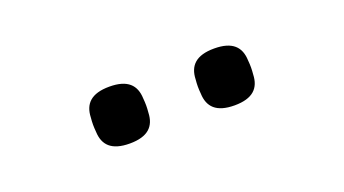

<svg xmlns="http://www.w3.org/2000/svg" viewBox="-27 -839 654 365"><g transform="rotate(-20 300.0 -656.5)"><path d="M194 -599C231 -599 246 -615 247 -642C248 -653 248 -660 247 -671C246 -698 231 -714 194 -714C157 -714 142 -698 141 -671C140 -660 140 -653 141 -642C142 -615 157 -599 194 -599ZM353 -642C354 -615 369 -599 406 -599C443 -599 458 -615 459 -642C460 -653 460 -660 459 -671C458 -698 443 -714 406 -714C369 -714 354 -698 353 -671C352 -660 352 -653 353 -642Z"/></g></svg>

Font: Kreadon Medium
Style: Regular
Weight: 500
Designer: kohakuno
Foundry: StudioGnu
Version: Version 1.000;Glyphs 3.1.2 (3151)